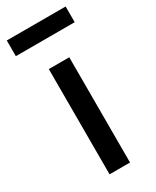

<svg xmlns="http://www.w3.org/2000/svg" viewBox="-204 -739 641 790"><g transform="rotate(-30 117.0 -344.0)"><path d="M68.3 0V-500H165.5V0ZM-22.6 -613.8V-688.4H257V-613.8Z"/></g></svg>

Font: TitilliumWeb ExtraLight
Style: Regular
Weight: 400
Designer: Mohamed Gaber, Accademia di Belle Arti di Urbino and others
Foundry: Kief Type Foundry, Accademia di Belle Arti di Urbino and others
Version: Version 3.000; ttfautohint (v1.8.2)